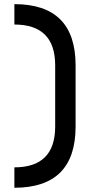

<svg xmlns="http://www.w3.org/2000/svg" viewBox="-20 -801 431 919"><path d="M341.8 -488.3V-195.3Q341.8 97.7 48.8 97.7V0Q244.1 0 244.1 -195.3V-488.3Q244.1 -683.6 48.8 -683.6V-781.2Q341.8 -781.2 341.8 -488.3Z"/></svg>

Font: BabelStone Runic Long Branch
Style: Regular
Weight: 400
Designer: Andrew West
Foundry: BabelStone
Version: Version 3.002 March 14, 2022